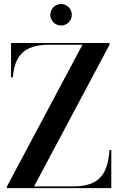

<svg xmlns="http://www.w3.org/2000/svg" viewBox="-20 -972 628 992"><path d="M240 -895.5C240 -865 265 -840 295.5 -840C326 -840 351 -865 351 -895.5C351 -926 326 -951.5 295.5 -951.5C265 -951.5 240 -926 240 -895.5ZM37 -750V-572.5H46C56 -679.5 98.5 -741 235.5 -741H406L16 -9V0H555V-197.5H546C536 -70.5 493.5 -9 356.5 -9H156L546 -741V-750Z"/></svg>

Font: Bodoni* 24pt Medium
Style: Regular
Weight: 500
Version: Version 2.3